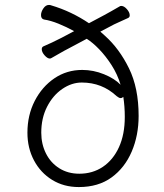

<svg xmlns="http://www.w3.org/2000/svg" viewBox="-20 -741 662 777"><path d="M386 -613 405 -596Q463 -544 502 -464.5Q541 -385 541 -272Q541 -193 513 -127.5Q485 -62 431.5 -23Q378 16 299 16Q238 16 191 -13Q144 -42 117.5 -92Q91 -142 91 -204Q91 -275 120.5 -332.5Q150 -390 200 -424Q250 -458 313 -458Q358 -458 401 -440.5Q444 -423 468 -398Q455 -441 431.5 -477.5Q408 -514 381.5 -541.5Q355 -569 331 -584L256 -544Q242 -537 220.5 -524.5Q199 -512 188 -506Q184 -504 182 -504Q172 -504 160.5 -517Q149 -530 149 -542Q149 -551 157 -554Q171 -560 190.5 -569Q210 -578 229 -588L280 -615Q249 -632 217 -645Q185 -658 158 -662Q146 -665 146 -680Q146 -693 155.5 -707Q165 -721 178 -721Q183 -721 185 -720Q229 -707 267.5 -688.5Q306 -670 340 -647L402 -680Q414 -686 430 -695.5Q446 -705 464 -715Q466 -717 471 -717Q482 -717 493.5 -704Q505 -691 505 -679Q505 -671 498 -668Q479 -659 459.5 -650.5Q440 -642 426 -634ZM479 -349Q474 -344 468 -344Q462 -344 452 -352Q393 -407 311 -407Q270 -407 232 -381Q194 -355 170.5 -309Q147 -263 147 -204Q147 -158 166 -120Q185 -82 220 -60Q255 -38 301 -38Q355 -38 396.5 -66Q438 -94 461.5 -145.5Q485 -197 485 -268Q485 -310 479 -349Z"/></svg>

Font: Moon Stars Kai HW Light
Style: Regular
Weight: 300
Designer: GuiWonder
Version: Version 1.101